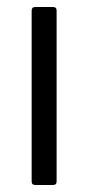

<svg xmlns="http://www.w3.org/2000/svg" viewBox="-20 -526 252 546"><path d="M70 -10V-496Q70 -506 80 -506H131Q141 -506 141 -496V-10Q141 0 131 0H80Q70 0 70 -10Z"/></svg>

Font: Amber EN
Style: Regular
Weight: 400
Designer: Jeremy Tribby
Foundry: Tribby Type Co.
Version: Version 1.403 November 24, 2021